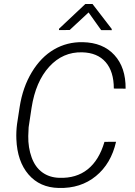

<svg xmlns="http://www.w3.org/2000/svg" viewBox="-20 -932 675 962"><path d="M561.5 -221.7Q536.6 -111.8 460.4 -49.6Q384.3 12.7 274.4 9.8Q179.2 7.8 122.8 -57.9Q66.4 -123.5 62 -234.9Q60.5 -272.9 65.4 -310.5L78.6 -396.5Q93.8 -494.6 139.4 -570.3Q185.1 -646 250.5 -684.1Q315.9 -722.2 394.5 -720.7Q496.1 -718.8 553.2 -656.2Q610.4 -593.8 609.4 -487.8L550.3 -488.3Q550.3 -573.7 509.3 -620.8Q468.3 -668 391.6 -669.9Q294.9 -672.4 226.8 -597.9Q158.7 -523.4 138.2 -392.1L123.5 -294.4L121.6 -250.5Q120.6 -192.9 138.4 -143.6Q156.2 -94.2 191.9 -68.4Q227.5 -42.5 277.3 -41Q362.3 -38.1 419.4 -83.7Q476.6 -129.4 503.4 -221.2ZM540 -786.6 539.6 -780.8 486.8 -781.2 423.8 -869.6 329.1 -781.7 275.4 -781.2 275.9 -788.1 407.7 -912.1H443.4Z"/></svg>

Font: RobotoInd Light
Style: Italic
Weight: 300
Italic angle: -12°
Designer: Google
Version: Version 2.001151; 2014